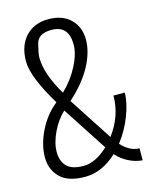

<svg xmlns="http://www.w3.org/2000/svg" viewBox="-127 -932 799 1026"><g transform="rotate(-15 272.5 -419.5)"><path d="M534.2 -59.6V6.8Q496.6 4.4 458 -14.9Q419.4 -34.2 392.6 -65.4Q309.6 12.7 215.8 12.7Q122.1 12.7 77.6 -31.2Q33.2 -75.2 33.2 -143.6Q33.2 -211.9 69.6 -286.6Q106 -361.3 168.9 -412.1Q68.4 -578.6 68.4 -664.6Q68.4 -750.5 115.2 -801.3Q162.1 -852.1 240.7 -852.1Q319.3 -852.1 363.8 -808.3Q408.2 -764.6 408.2 -695.3Q408.2 -626 366.9 -549.3Q325.7 -472.7 243.2 -398.9L399.9 -158.2Q472.7 -254.9 472.7 -367.7H535.2Q535.2 -313.5 508.1 -242.2Q481 -170.9 434.6 -111.3Q481.4 -59.6 534.2 -59.6ZM358.9 -111.8 198.2 -358.4Q156.7 -320.3 129.2 -262.2Q101.6 -204.1 101.6 -154.3Q101.6 -104.5 129.4 -75.2Q157.2 -45.9 222.7 -45.9Q288.1 -45.9 358.9 -111.8ZM337.9 -686.5Q337.9 -792.5 242.7 -792.5Q168.9 -792.5 155.8 -739.5Q142.6 -686.5 142.6 -666Q142.6 -575.7 215.8 -452.6Q271.5 -505.9 304.7 -570.6Q337.9 -635.3 337.9 -686.5Z"/></g></svg>

Font: Oswald-Light
Style: Light
Weight: 300
Designer: vernon adams
Foundry: vernon adams
Version: Version ; ttfautohint (v0.92.18-e454-dirty) -l 8 -r 50 -G 20